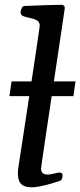

<svg xmlns="http://www.w3.org/2000/svg" viewBox="-20 -776 335 802"><path d="M55.7 -69.3Q57.1 -79.6 62.7 -116.2Q68.4 -152.8 76.7 -206.5Q85 -260.3 94.2 -321.8Q103.5 -383.3 112.8 -443.6Q122.1 -503.9 129.4 -554Q136.7 -604 141.4 -635Q146 -666 146 -668Q146 -684.6 133.8 -691.2Q121.6 -697.8 106 -700.7Q90.3 -703.6 78.1 -708.3Q65.9 -712.9 65.9 -725.1Q65.9 -729.5 69.8 -740Q73.7 -750.5 81.5 -751Q130.9 -753.4 174.1 -754.6Q217.3 -755.9 238.3 -755.9Q242.2 -755.9 246.3 -752.9Q250.5 -750 250.5 -741.2Q250.5 -740.7 246.3 -712.4Q242.2 -684.1 235.1 -636.7Q228 -589.4 219.2 -530.3Q210.4 -471.2 200.9 -408.2Q191.4 -345.2 182.6 -285.9Q173.8 -226.6 166.7 -178.7Q159.7 -130.9 155.5 -102.1Q151.4 -73.2 151.4 -71.8Q151.4 -61 157.5 -54Q163.6 -46.9 180.2 -46.9Q190.4 -46.9 206.1 -51Q221.7 -55.2 229 -55.2Q233.4 -55.2 237.3 -53.2Q241.2 -51.3 241.2 -40.5Q241.2 -34.7 238.5 -28.6Q235.8 -22.5 229 -20Q195.3 -8.8 163.8 -1.2Q132.3 6.3 114.3 6.3Q85.9 6.3 73.5 -3.2Q61 -12.7 57.9 -25.9Q54.7 -39.1 54.7 -49.8Q54.7 -58.1 55.2 -63.7Q55.7 -69.3 55.7 -69.3ZM19.5 -374.5 28.3 -436H295.4L286.6 -374.5Z"/></svg>

Font: Gelasio
Style: Italic
Weight: 400
Italic angle: -8.5°
Designer: Eben Sorkin
Foundry: Eben Sorkin
Version: Version 1.008